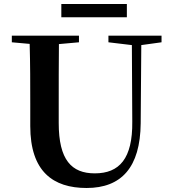

<svg xmlns="http://www.w3.org/2000/svg" viewBox="-20 -919 858 958"><path d="M286 -833H613V-899H286ZM521 -708 638 -694 640 -312C642 -128 576 -54 453 -54C337 -54 273 -121 273 -305V-401C273 -501 273 -600 274 -699L374 -708V-741H39V-708L128 -700C131 -600 131 -500 131 -401V-290C131 -63 245 19 412 19C585 19 680 -83 682 -304L685 -694L786 -708V-741H521Z"/></svg>

Font: Noto Serif CJK TC
Style: Bold
Weight: 700
Designer: Ryoko NISHIZUKA 西塚涼子 (kana & ideographs); Frank Grießhammer (Latin, Greek & Cyrillic); Wenlong ZHANG 张文龙 (bopomofo); San
Foundry: Adobe
Version: Version 2.001;hotconv 1.1.0;makeotfexe 2.6.0